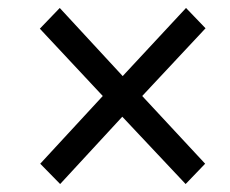

<svg xmlns="http://www.w3.org/2000/svg" viewBox="-20 -594 578 482"><path d="M447 -574 496 -523 337 -353 495 -183 446 -132 287 -301 131 -132 81 -183 238 -353 80 -522 130 -574 288 -403Z"/></svg>

Font: Noto Sans Display
Style: Italic
Weight: 400
Italic angle: -12°
Designer: Monotype Design Team
Foundry: Monotype Imaging Inc.
Version: Version 2.003